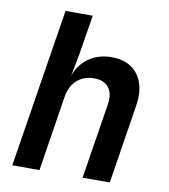

<svg xmlns="http://www.w3.org/2000/svg" viewBox="-82 -800 764 869"><g transform="rotate(10 300.0 -365.0)"><path d="M33 0 149 -730H274L245 -550L225 -445Q243 -498 287 -529Q331 -560 392 -560Q473 -560 513 -506Q553 -452 538 -361L481 0H356L411 -346Q419 -397 397 -424.5Q375 -452 330 -452Q283 -452 251.5 -424Q220 -396 212 -344L158 0Z"/></g></svg>

Font: JetBrains Mono NL
Style: Bold Italic
Weight: 700
Italic angle: -9°
Designer: Philipp Nurullin, Konstantin Bulenkov
Foundry: JetBrains
Version: Version 2.304; ttfautohint (v1.8.4.7-5d5b)